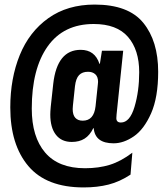

<svg xmlns="http://www.w3.org/2000/svg" viewBox="-20 -760 736 840"><path d="M25 -290Q25 -417 66.5 -519Q108 -621 191.5 -680.5Q275 -740 394 -740Q542 -740 607 -660Q672 -580 672 -446Q672 -334 641 -264Q610 -194 565.5 -163.5Q521 -133 477 -133Q396 -133 390 -199H388Q373 -168 350 -153.5Q327 -139 294 -139Q249 -139 224.5 -170.5Q200 -202 200 -259Q200 -271 202 -293L213 -394Q230 -542 333 -542Q395 -542 415 -481H417L426 -538H519L490 -259L489 -243Q489 -224 509 -224Q548 -224 568.5 -292.5Q589 -361 589 -444Q589 -542 540 -598.5Q491 -655 390 -655Q258 -655 188.5 -557Q119 -459 119 -285Q119 -161 177.5 -92.5Q236 -24 352 -24Q412 -24 460.5 -39Q509 -54 559 -92L551 4Q504 35 455 47.5Q406 60 346 60Q183 60 104 -33.5Q25 -127 25 -290ZM398 -295 408 -390 409 -402Q409 -424 397 -435Q385 -446 365 -446Q340 -446 326 -431.5Q312 -417 308 -383L299 -298L298 -283Q298 -257 309.5 -244.5Q321 -232 342 -232Q391 -232 398 -295Z"/></svg>

Font: kids-team
Style: team
Weight: 400
Designer: Ryoichi Tsunekawa, Thomas Gollenia, Laura Emeder
Foundry: Ryoichi Tsunekawa, Thomas Gollenia, Laura Emeder
Version: Version 2.000